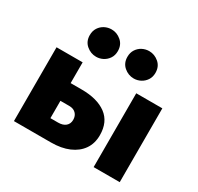

<svg xmlns="http://www.w3.org/2000/svg" viewBox="-163 -968 1195 1160"><g transform="rotate(30 434.5 -387.5)"><path d="M65.5 0V-515H247.5V-125.5H301Q334.5 -125.5 353.2 -141.5Q372 -157.5 372 -185.5Q372 -213 355.2 -229.8Q338.5 -246.5 309.5 -246.5H230V-370H324.5Q433.5 -370 495.8 -324Q558 -278 558 -185.5Q558 -127.5 529.2 -86.2Q500.5 -45 448 -22.5Q395.5 0 323.5 0ZM621.5 0V-515H803.5V0ZM300.5 -584.5Q262.5 -584.5 232.5 -610.2Q202.5 -636 202.5 -679.5Q202.5 -709 216.5 -730.5Q230.5 -752 252.8 -763.5Q275 -775 300.5 -775Q338 -775 368 -749.2Q398 -723.5 398 -679.5Q398 -650.5 384 -629.2Q370 -608 347.8 -596.2Q325.5 -584.5 300.5 -584.5ZM563 -584.5Q525 -584.5 495 -610.2Q465 -636 465 -679.5Q465 -709 479 -730.5Q493 -752 515.2 -763.5Q537.5 -775 563 -775Q600.5 -775 630.5 -749.2Q660.5 -723.5 660.5 -679.5Q660.5 -650.5 646.5 -629.2Q632.5 -608 610.2 -596.2Q588 -584.5 563 -584.5Z"/></g></svg>

Font: Geologica Roman ExtraBold
Style: Regular
Weight: 800
Designer: Sindre Bremnes, Frode Helland
Foundry: Monokrom Skriftforlag AS
Version: Version 1.010;gftools[0.9.28]